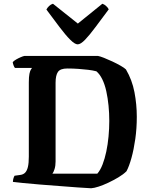

<svg xmlns="http://www.w3.org/2000/svg" viewBox="-20 -1005 814 1026"><path d="M467 1Q440 0 394.5 -3.5Q349 -7 296 -11Q243 -15 192.5 -19Q142 -23 103.5 -27Q65 -31 49 -33Q49 -43 52 -52.5Q55 -62 58 -66L87 -70Q104 -72 114 -82Q124 -92 129 -112.5Q134 -133 134 -168V-565Q134 -595 137.5 -611.5Q141 -628 146 -634.5Q151 -641 151 -642H60Q56 -646 52.5 -655.5Q49 -665 48 -673Q54 -680 66 -687Q78 -694 91 -699.5Q104 -705 110 -706H504Q515 -704 535.5 -696Q556 -688 580.5 -676.5Q605 -665 625 -653.5Q645 -642 653 -634Q686 -578 698.5 -512.5Q711 -447 711 -381Q711 -319 703 -262.5Q695 -206 682.5 -161Q670 -116 656 -90Q639 -73 613 -57.5Q587 -42 559.5 -29Q532 -16 507.5 -8Q483 0 467 1ZM260 -77H500Q516 -95 528 -126Q540 -157 548 -195Q556 -233 560 -275.5Q564 -318 564 -359Q564 -400 560 -440.5Q556 -481 548 -517.5Q540 -554 526.5 -581.5Q513 -609 495 -624Q476 -629 451 -632Q426 -635 398 -637Q370 -639 340 -639Q302 -639 289.5 -620.5Q277 -602 277 -563V-142Q277 -119 271.5 -101.5Q266 -84 260 -77ZM395 -768Q380 -768 355 -793Q330 -818 298 -860.5Q266 -903 228 -954Q233 -964 242.5 -973Q252 -982 263 -985L396 -879L527 -985Q537 -982 547 -973Q557 -964 561 -955Q522 -903 490.5 -860.5Q459 -818 435 -793Q411 -768 395 -768Z"/></svg>

Font: Texturina Medium 12pt
Style: Bold
Weight: 700
Version: Version 1.002